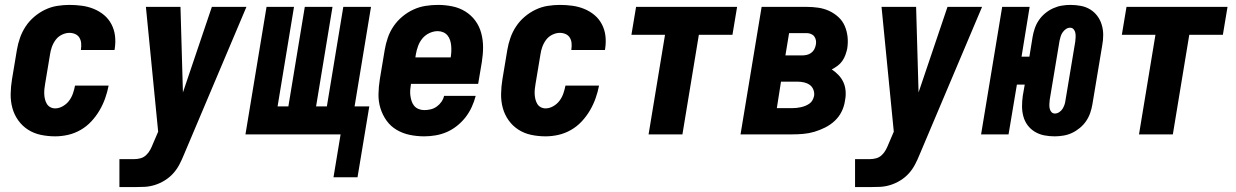

<svg xmlns="http://www.w3.org/2000/svg" viewBox="-20 -548 5040 783"><path d="M205 8Q175 8 146.5 2Q118 -4 94.5 -19Q71 -34 54.5 -57Q38 -80 30.5 -107.5Q23 -135 23.5 -165Q24 -195 29 -225L49 -345Q53 -369 61.5 -393.5Q70 -418 84.5 -440Q99 -462 119.5 -479.5Q140 -497 164 -508.5Q188 -520 213.5 -524Q239 -528 263 -528Q289 -528 314.5 -524.5Q340 -521 363 -511.5Q386 -502 404.5 -486.5Q423 -471 434.5 -449Q446 -427 449 -402Q452 -377 448 -350Q448 -349 447.5 -347Q447 -345 447 -344H310Q310 -344 310 -345Q310 -346 310 -346Q312 -359 311 -371.5Q310 -384 304 -394Q298 -404 287 -409Q276 -414 263 -414Q248 -414 232.5 -406.5Q217 -399 207 -385.5Q197 -372 191.5 -356.5Q186 -341 184 -326L164 -206Q162 -195 161 -184.5Q160 -174 160.5 -163.5Q161 -153 163.5 -143Q166 -133 171 -124.5Q176 -116 185 -111Q194 -106 205 -106Q221 -106 236.5 -115Q252 -124 262 -137.5Q272 -151 277.5 -167Q283 -183 286 -199H423Q418 -173 409 -147.5Q400 -122 386 -98Q372 -74 352.5 -53Q333 -32 308.5 -18Q284 -4 257.5 2Q231 8 205 8Z M467 215V101H527Q540 101 553 97.5Q566 94 576 84.5Q586 75 592.5 63Q599 51 604 38L625 -11L575 -520H716L726 -171L844 -520H985L730 83Q722 103 711.5 123Q701 143 686 159.5Q671 176 651.5 188Q632 200 611 206.5Q590 213 569 214Q548 215 527 215Z M1340 175 1369 0H981L1067 -520H1179L1112 -114H1156L1223 -520H1336L1269 -114H1313L1380 -520H1493L1426 -114H1486L1438 175Z M1710 8Q1680 8 1651 2Q1622 -4 1597.5 -18.5Q1573 -33 1556.5 -56Q1540 -79 1531.5 -106.5Q1523 -134 1523.5 -164Q1524 -194 1529 -225L1549 -345Q1553 -369 1561.5 -394Q1570 -419 1585 -441Q1600 -463 1621 -480.5Q1642 -498 1666 -509Q1690 -520 1715.5 -524Q1741 -528 1766 -528Q1766 -528 1766 -528Q1766 -528 1766 -528Q1796 -528 1825 -522Q1854 -516 1878 -501Q1902 -486 1918.5 -463.5Q1935 -441 1942.5 -413Q1950 -385 1950 -355.5Q1950 -326 1945 -295L1930 -206H1656Q1654 -194 1653 -182Q1652 -170 1653.5 -158.5Q1655 -147 1658.5 -136Q1662 -125 1669 -116.5Q1676 -108 1687 -103.5Q1698 -99 1710 -99Q1723 -99 1736 -102Q1749 -105 1760.5 -113Q1772 -121 1780 -132.5Q1788 -144 1791 -157H1920Q1914 -134 1904 -112Q1894 -90 1879 -70.5Q1864 -51 1844 -35Q1824 -19 1802 -9.5Q1780 0 1756.5 4Q1733 8 1710 8ZM1674 -314H1818Q1820 -326 1820.5 -338Q1821 -350 1820 -361.5Q1819 -373 1815.5 -384Q1812 -395 1805 -403.5Q1798 -412 1787.5 -416.5Q1777 -421 1765 -421Q1748 -421 1731 -413Q1714 -405 1702.5 -391Q1691 -377 1685 -360.5Q1679 -344 1676 -327Z M2205 8Q2175 8 2146.5 2Q2118 -4 2094.5 -19Q2071 -34 2054.5 -57Q2038 -80 2030.5 -107.5Q2023 -135 2023.5 -165Q2024 -195 2029 -225L2049 -345Q2053 -369 2061.5 -393.5Q2070 -418 2084.5 -440Q2099 -462 2119.5 -479.5Q2140 -497 2164 -508.5Q2188 -520 2213.5 -524Q2239 -528 2263 -528Q2289 -528 2314.5 -524.5Q2340 -521 2363 -511.5Q2386 -502 2404.5 -486.5Q2423 -471 2434.5 -449Q2446 -427 2449 -402Q2452 -377 2448 -350Q2448 -349 2447.5 -347Q2447 -345 2447 -344H2310Q2310 -344 2310 -345Q2310 -346 2310 -346Q2312 -359 2311 -371.5Q2310 -384 2304 -394Q2298 -404 2287 -409Q2276 -414 2263 -414Q2248 -414 2232.5 -406.5Q2217 -399 2207 -385.5Q2197 -372 2191.5 -356.5Q2186 -341 2184 -326L2164 -206Q2162 -195 2161 -184.5Q2160 -174 2160.5 -163.5Q2161 -153 2163.5 -143Q2166 -133 2171 -124.5Q2176 -116 2185 -111Q2194 -106 2205 -106Q2221 -106 2236.5 -115Q2252 -124 2262 -137.5Q2272 -151 2277.5 -167Q2283 -183 2286 -199H2423Q2418 -173 2409 -147.5Q2400 -122 2386 -98Q2372 -74 2352.5 -53Q2333 -32 2308.5 -18Q2284 -4 2257.5 2Q2231 8 2205 8Z M2625 0 2692 -406H2555L2574 -520H2986L2967 -406H2830L2763 0Z M3000 0 3086 -520H3269Q3294 -520 3317.5 -516.5Q3341 -513 3361.5 -503.5Q3382 -494 3399 -478.5Q3416 -463 3425 -442Q3434 -421 3436.5 -397.5Q3439 -374 3435 -349Q3432 -336 3427.5 -323.5Q3423 -311 3415 -299.5Q3407 -288 3395.5 -279.5Q3384 -271 3372 -265Q3387 -255 3399.5 -242Q3412 -229 3419.5 -212.5Q3427 -196 3428.5 -176.5Q3430 -157 3426 -138Q3423 -115 3412.5 -93.5Q3402 -72 3384.5 -55.5Q3367 -39 3345 -28Q3323 -17 3301 -10.5Q3279 -4 3256 -2Q3233 0 3211 0ZM3183 -322H3251Q3260 -322 3269.5 -324Q3279 -326 3287.5 -332Q3296 -338 3300.5 -346.5Q3305 -355 3307 -365Q3309 -374 3307.5 -383Q3306 -392 3301 -399Q3296 -406 3287.5 -409.5Q3279 -413 3269 -413H3198ZM3148 -107H3211Q3220 -107 3229 -108Q3238 -109 3247 -111Q3256 -113 3264.5 -116.5Q3273 -120 3281 -125.5Q3289 -131 3293.5 -139.5Q3298 -148 3300 -157Q3302 -170 3297 -182.5Q3292 -195 3282 -202Q3272 -209 3259 -212Q3246 -215 3232 -215H3165Z M3467 215V101H3527Q3540 101 3553 97.5Q3566 94 3576 84.5Q3586 75 3592.5 63Q3599 51 3604 38L3625 -11L3575 -520H3716L3726 -171L3844 -520H3985L3730 83Q3722 103 3711.5 123Q3701 143 3686 159.5Q3671 176 3651.5 188Q3632 200 3611 206.5Q3590 213 3569 214Q3548 215 3527 215Z M4281 8Q4259 8 4238.5 4Q4218 0 4200.5 -10.5Q4183 -21 4171 -37Q4159 -53 4153.5 -73Q4148 -93 4148 -114.5Q4148 -136 4151 -157L4159 -203H4127L4093 0H3981L4067 -520H4179L4146 -317H4178L4191 -397Q4194 -415 4200 -432.5Q4206 -450 4216.5 -465.5Q4227 -481 4242 -493.5Q4257 -506 4274.5 -514Q4292 -522 4310 -525Q4328 -528 4345 -528Q4346 -528 4346 -528Q4346 -528 4346 -528Q4367 -528 4388 -524Q4409 -520 4426 -509.5Q4443 -499 4455 -483Q4467 -467 4473 -447Q4479 -427 4479 -405.5Q4479 -384 4475 -363L4435 -123Q4432 -105 4426 -87.5Q4420 -70 4409.5 -54.5Q4399 -39 4384 -26.5Q4369 -14 4352 -6Q4335 2 4316.5 5Q4298 8 4281 8Q4281 8 4281 8Q4281 8 4281 8ZM4282 -85Q4291 -85 4299.5 -90.5Q4308 -96 4313 -104Q4318 -112 4321 -120.5Q4324 -129 4325 -138L4365 -378Q4366 -387 4366.5 -396Q4367 -405 4365.5 -413.5Q4364 -422 4358.5 -428.5Q4353 -435 4344 -435Q4335 -435 4327 -429.5Q4319 -424 4313.5 -416Q4308 -408 4305.5 -399.5Q4303 -391 4301 -382L4261 -142Q4260 -133 4259.5 -124Q4259 -115 4260.5 -106.5Q4262 -98 4267.5 -91.5Q4273 -85 4282 -85Z M4625 0 4692 -406H4555L4574 -520H4986L4967 -406H4830L4763 0Z"/></svg>

Font: Iosevka SS04 Heavy Oblique
Style: Regular
Weight: 900
Italic angle: -9°
Monospace: yes
Designer: Belleve Invis
Foundry: Belleve Invis
Version: Version 19.0.0; ttfautohint (v1.8.4)